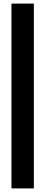

<svg xmlns="http://www.w3.org/2000/svg" viewBox="-20 -930 253 1070"><path d="M43.9 -910H168.7V120H43.9Z"/></svg>

Font: Big Shoulders Display SC Thin
Style: Regular
Weight: 100
Designer: Patric King
Foundry: XO Type Co
Version: Version 2.002